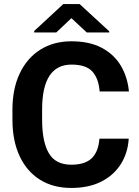

<svg xmlns="http://www.w3.org/2000/svg" viewBox="-20 -927 694 957"><path d="M475.6 -235.8H621.6Q617.2 -164.1 582 -108.6Q546.9 -53.2 484.6 -21.7Q422.4 9.8 335.4 9.8Q244.1 9.8 178.5 -31.7Q112.8 -73.2 77.4 -149.7Q42 -226.1 42 -330.6V-379.9Q42 -484.4 78.4 -561Q114.7 -637.7 180.9 -679.4Q247.1 -721.2 336.4 -721.2Q425.3 -721.2 486.6 -689Q547.9 -656.7 581.8 -600.3Q615.7 -543.9 622.6 -471.2H476.6Q471.7 -535.6 440.4 -570.3Q409.2 -605 336.4 -605Q189.9 -605 189.9 -380.9V-330.6Q189.9 -220.2 223.6 -163.1Q257.3 -106 335.4 -106Q403.8 -106 437.3 -138.4Q470.7 -170.9 475.6 -235.8ZM377 -906.7 524.4 -771V-765.1H412.6L335.9 -836.4L260.3 -765.1H150.4V-772.5L295.4 -906.7Z"/></svg>

Font: Vazirmatn UI
Style: Bold
Weight: 700
Designer: Saber Rastikerdar
Foundry: Saber Rastikerdar
Version: Version 33.003